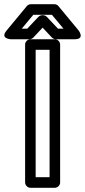

<svg xmlns="http://www.w3.org/2000/svg" viewBox="-61 -865 402 910"><path d="M108 -25V-629H174V-25ZM58 0C58 11 68 25 83 25H199C210 25 224 15 224 0V-654C224 -665 214 -679 199 -679H83C72 -679 58 -669 58 -654ZM68 -729H42L97 -795H185L240 -729H214L161 -785C156 -790 149 -793 143 -793H139C132 -793 125 -789 121 -785ZM79 -679C85 -679 92 -682 97 -687L141 -734L185 -687C189 -683 196 -679 203 -679H293C343 -679 312 -720 312 -720L216 -836C211 -842 204 -845 197 -845H85C78 -845 71 -842 66 -836L-30 -720C-62 -682 -11 -679 -11 -679Z"/></svg>

Font: Falling Sky
Style: Ou
Weight: 400
Designer: Paul D. Hunt
Foundry: Adobe Systems Incorporated
Version: Version 1.02